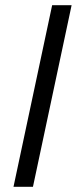

<svg xmlns="http://www.w3.org/2000/svg" viewBox="-20 -720 296 740"><path d="M32 0 181 -700H256L107 0Z"/></svg>

Font: Red Hat Text VF
Style: Italic
Weight: 400
Italic angle: -12°
Designer: Pentagram, MCKL
Foundry: Pentagram, MCKL
Version: Version 1.023